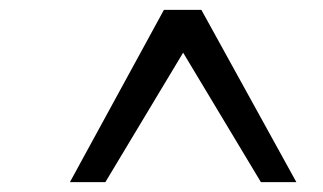

<svg xmlns="http://www.w3.org/2000/svg" viewBox="-20 -732 656 390"><path d="M352 -625 194 -362H122L313 -712H389L582 -362H510Z"/></svg>

Font: Overpass Mono Light
Style: Regular
Weight: 300
Monospace: yes
Designer: Delve Withrington, Dave Bailey
Foundry: Delve Fonts
Version: Version 1.000;DELV;Overpass